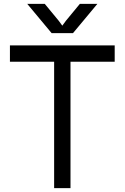

<svg xmlns="http://www.w3.org/2000/svg" viewBox="-20 -966 640 986"><path d="M569 -649H342V0H258V-649H31V-733H569ZM355 -796 480 -946H390L319 -860L277 -803H323L281 -860L210 -946H120L245 -796Z"/></svg>

Font: Kreadon
Style: Regular
Weight: 400
Designer: kohakuno
Foundry: StudioGnu
Version: Version 1.000;Glyphs 3.1.2 (3151)